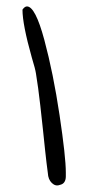

<svg xmlns="http://www.w3.org/2000/svg" viewBox="-20 -576 275 598"><path d="M129 -37Q125 -66 120.5 -108Q116 -150 114 -170Q112 -190 105.5 -247.5Q99 -305 92 -347Q90 -361 79 -397Q50 -500 50 -546Q57 -556 64 -556Q90 -556 118 -452Q146 -348 165.5 -217.5Q185 -87 185 -39Q185 -37 185 -26.5Q185 -16 180.5 -9Q176 -2 166 0Q153 5 141.5 -6Q130 -17 129 -37Z"/></svg>

Font: Indie Flower
Style: Regular
Weight: 400
Designer: Kimberly Geswein
Foundry: Kimberly Geswein
Version: Version 2.000